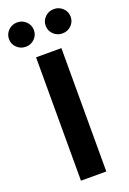

<svg xmlns="http://www.w3.org/2000/svg" viewBox="-218 -1004 717 1064"><g transform="rotate(-20 140.0 -472.5)"><path d="M213.9 -727.5V0H64.5V-727.5ZM248 -801.8Q217.3 -801.8 195.8 -822.8Q174.3 -843.8 174.3 -873.5Q174.3 -903.3 195.8 -924.3Q217.3 -945.3 248 -945.3Q278.8 -945.3 300.3 -924.3Q321.8 -903.3 321.8 -873.5Q321.8 -843.8 300.3 -822.8Q278.8 -801.8 248 -801.8ZM31.7 -801.8Q1 -801.8 -20.5 -822.8Q-42 -843.8 -42 -873.5Q-42 -903.3 -20.5 -924.3Q1 -945.3 31.7 -945.3Q62.5 -945.3 83.7 -924.3Q105 -903.3 105 -873.5Q105 -843.8 83.7 -822.8Q62.5 -801.8 31.7 -801.8Z"/></g></svg>

Font: Inter 16pt
Style: Bold
Weight: 700
Version: Version 4.001;git-66647c0bb